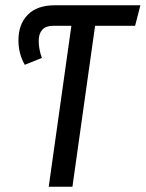

<svg xmlns="http://www.w3.org/2000/svg" viewBox="-20 -709 553 729"><path d="M493 -611H341L255 0H165L251 -611H181Q154 -611 140.5 -596Q127 -581 127 -554Q127 -522 139 -489L74 -463Q50 -505 50 -556Q50 -617 85.5 -653Q121 -689 188 -689H513Z"/></svg>

Font: Fira Sans Extra Condensed
Style: Italic
Weight: 400
Width: 3
Italic angle: -8°
Designer: Carrois Corporate & Edenspiekermann AG
Foundry: Carrois Corporate GbR & Edenspiekermann AG
Version: Version 4.203